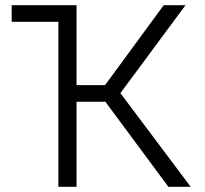

<svg xmlns="http://www.w3.org/2000/svg" viewBox="-20 -720 790 740"><path d="M25 -700H275V-392H385L611 -700H695L444 -361L715 0H629L386 -328H275V0H205V-636H25Z"/></svg>

Font: PT Root UI Web
Style: Regular
Weight: 400
Designer: Vitaly Kuzmin
Foundry: ParaType Ltd.
Version: Version 1.000W